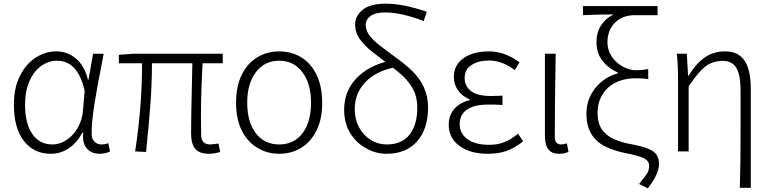

<svg xmlns="http://www.w3.org/2000/svg" viewBox="-20 -828 4216 1050"><path d="M56 -254Q56 -349 89 -413Q121 -477 174 -512Q227 -547 289 -547Q348 -547 395 -508Q442 -469 461 -392H464L489 -534H547L541 -502Q512 -357 496.5 -259.5Q481 -162 481 -95Q481 -69 496.5 -53.5Q512 -38 534 -38Q553 -38 572 -45L582 1Q553 13 525 13Q484 13 459 -11.5Q434 -36 434 -83Q434 -97 435 -104H432Q366 13 257 13Q165 13 110.5 -57.5Q56 -128 56 -254ZM434 -226 443 -331Q406 -496 292 -496Q248 -496 207 -469Q166 -440 141.5 -385Q117 -330 117 -255Q117 -153 156.5 -95.5Q196 -38 267 -38Q308 -38 345.5 -63.5Q383 -89 407 -132.5Q431 -176 434 -226Z M1025 -98Q1025 -183 1030 -390L1032 -482H811Q811 -376 803 -266Q795 -156 779 3L719 0Q757 -245 757 -482H630V-528L705 -534H1198V-482H1088Q1079 -323 1079 -193L1080 -92Q1080 -64 1092.5 -51Q1105 -38 1131 -38Q1138 -38 1175 -43L1184 3Q1152 13 1122 13Q1071 13 1048 -14Q1025 -41 1025 -98Z M1387 -20Q1332 -53 1301.5 -115.5Q1271 -178 1271 -266Q1271 -357 1302 -419Q1332 -481 1386 -514Q1440 -547 1507 -547Q1572 -547 1627 -515Q1682 -481 1712 -417.5Q1742 -354 1742 -266Q1742 -176 1711 -115Q1681 -53 1627.5 -20Q1574 13 1507 13Q1441 13 1387 -20ZM1681 -266Q1681 -371 1633.5 -433.5Q1586 -496 1507 -496Q1427 -496 1379.5 -433.5Q1332 -371 1332 -266Q1332 -161 1379 -99.5Q1426 -38 1507 -38Q1588 -38 1634.5 -99.5Q1681 -161 1681 -266Z M1984 -16Q1928 -46 1895 -100.5Q1862 -155 1862 -228Q1862 -329 1928.5 -399Q1995 -469 2105 -494L2135 -459Q2034 -438 1977 -377.5Q1920 -317 1920 -231Q1920 -175 1944 -131Q1968 -87 2008 -62.5Q2048 -38 2095 -38Q2177 -38 2219.5 -91.5Q2262 -145 2262 -239Q2262 -297 2240 -338Q2220 -377 2186.5 -409Q2153 -441 2105 -476L2018 -543Q1972 -579 1947 -615Q1922 -651 1922 -693Q1922 -742 1964 -775Q2006 -808 2088 -808Q2137 -808 2190.5 -797.5Q2244 -787 2314 -764L2297 -713Q2174 -760 2086 -760Q2033 -760 2006.5 -740.5Q1980 -721 1980 -692Q1980 -660 2003 -631Q2023 -606 2053.5 -582Q2084 -558 2144 -514Q2189 -482 2230 -444Q2321 -358 2321 -241Q2321 -123 2261 -55Q2201 13 2094 13Q2035 13 1984 -16Z M2434 -145Q2434 -199 2465.5 -233.5Q2497 -268 2548 -280V-285Q2507 -302 2484.5 -334.5Q2462 -367 2462 -407Q2462 -473 2515 -510Q2568 -547 2654 -547Q2741 -547 2821 -487L2795 -445Q2726 -497 2654 -497Q2596 -497 2558.5 -472.5Q2521 -448 2521 -402Q2521 -357 2556 -330Q2591 -303 2665 -303L2707 -304L2728 -305V-254Q2698 -256 2687 -256H2648Q2573 -256 2533.5 -228.5Q2494 -201 2494 -149Q2494 -97 2537 -66.5Q2580 -36 2655 -36Q2700 -36 2736.5 -50Q2773 -64 2813 -97L2841 -55Q2794 -18 2750 -2.5Q2706 13 2648 13Q2550 13 2492 -30.5Q2434 -74 2434 -145Z M2960 -85V-534H3019L3017 -411Q3016 -353 3015 -269.5Q3014 -186 3014 -78Q3014 -58 3023 -48Q3032 -38 3048 -38Q3061 -38 3080 -44L3089 2Q3070 13 3038 13Q2998 13 2979 -11Q2960 -35 2960 -85Z M3530 79Q3530 52 3501.5 37.5Q3473 23 3399 9Q3346 -1 3294 -25Q3187 -76 3187 -206Q3187 -285 3235 -345.5Q3283 -406 3359 -427V-431Q3306 -455 3274 -496.5Q3242 -538 3242 -597Q3242 -650 3266.5 -688.5Q3291 -727 3335 -749Q3238 -749 3168 -745V-795H3576V-745H3452Q3384 -745 3343 -704Q3302 -663 3302 -596Q3302 -553 3326 -518Q3350 -483 3386.5 -463.5Q3423 -444 3458 -444Q3493 -444 3525 -450V-395Q3500 -400 3455 -400Q3394 -400 3347 -376.5Q3300 -353 3274 -310Q3248 -267 3248 -211Q3248 -152 3274 -117Q3298 -85 3338 -67Q3378 -49 3434 -39Q3513 -25 3548.5 -2.5Q3584 20 3584 69Q3584 94 3569 128Q3554 162 3523 202L3475 178Q3508 138 3519 120Q3530 102 3530 79Z M4030 -131V-333Q4030 -417 4007.5 -456Q3985 -495 3932 -495Q3898 -495 3869 -483Q3840 -471 3811.5 -440.5Q3783 -410 3746 -356V0H3688V-395Q3688 -479 3681 -534H3736L3743 -413H3745Q3789 -484 3836.5 -515.5Q3884 -547 3945 -547Q4018 -547 4052 -496Q4086 -445 4086 -341V199H4026Q4030 84 4030 -131Z"/></svg>

Font: Merged Yaku Han JP Light
Style: Regular
Weight: 300
Designer: Ryoko NISHIZUKA 西塚涼子 (kana, bopomofo & ideographs); Paul D. Hunt (Latin, Greek & Cyrillic); Sandoll Communications 산돌커뮤니
Foundry: Adobe
Version: Version 2.004